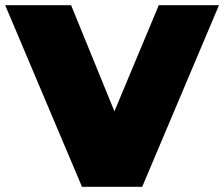

<svg xmlns="http://www.w3.org/2000/svg" viewBox="-39 -720 864 740"><path d="M805 -700 509 0H277L-19 -700H235L402 -291L573 -700Z"/></svg>

Font: Montserrat Alternates Black
Style: Regular
Weight: 900
Designer: Julieta Ulanovsky
Foundry: Julieta Ulanovsky
Version: Version 7.200